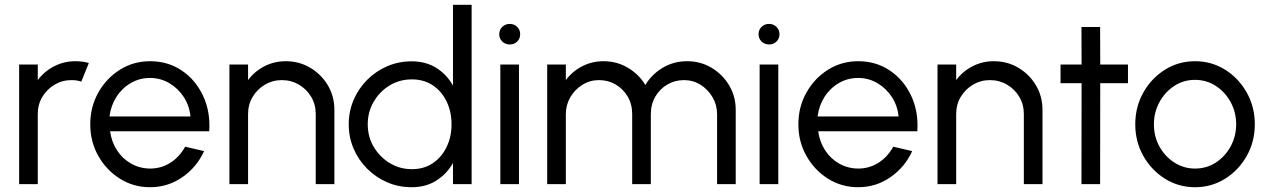

<svg xmlns="http://www.w3.org/2000/svg" viewBox="-20 -770 5298 803"><path d="M60 0V-500H138V-435Q164.5 -471 205.8 -492.5Q247 -514 295.5 -514Q325.5 -514 351.5 -506.5L320 -428.5Q302 -435 279.5 -435Q240.5 -435 208.5 -416Q176.5 -397 157.2 -365Q138 -333 138 -293.5V0Z M607.5 13Q538.5 13 481.8 -22.5Q425 -58 391.2 -117.8Q357.5 -177.5 357.5 -250Q357.5 -323 391.2 -383Q425 -443 481.8 -478.5Q538.5 -514 607.5 -514Q682.5 -514 740.2 -475Q798 -436 829.2 -369.5Q860.5 -303 855 -221H440.5Q446.5 -176.5 469.5 -141.2Q492.5 -106 528.2 -85.8Q564 -65.5 607.5 -65Q654.5 -65 692.8 -89.5Q731 -114 754.5 -156.5L833.5 -138Q803.5 -71.5 743 -29.2Q682.5 13 607.5 13ZM438 -283H776.5Q772.5 -327 749 -363.5Q725.5 -400 688.5 -422Q651.5 -444 607.5 -444Q563.5 -444 526.8 -422.5Q490 -401 466.8 -364.5Q443.5 -328 438 -283Z M1378.5 -310.5V0H1300.5V-293.5Q1300.5 -333 1281.5 -365Q1262.5 -397 1230.2 -416Q1198 -435 1159 -435Q1120 -435 1088 -416Q1056 -397 1036.8 -365Q1017.5 -333 1017.5 -293.5V0H939.5V-500H1017.5V-435Q1044 -471 1085.2 -492.5Q1126.5 -514 1175 -514Q1231.5 -514 1277.8 -486.5Q1324 -459 1351.2 -413Q1378.5 -367 1378.5 -310.5Z M1874.5 -750H1952.5V0H1874.5V-88.5Q1849 -43 1805.2 -15Q1761.5 13 1701.5 13Q1647 13 1599.5 -7.5Q1552 -28 1515.8 -64.2Q1479.5 -100.5 1459 -148Q1438.5 -195.5 1438.5 -250Q1438.5 -304.5 1459 -352.2Q1479.5 -400 1515.8 -436.2Q1552 -472.5 1599.5 -493Q1647 -513.5 1701.5 -513.5Q1761.5 -513.5 1805.2 -485.8Q1849 -458 1874.5 -412ZM1702.5 -62.5Q1753.5 -62.5 1790.8 -88Q1828 -113.5 1848.2 -156Q1868.5 -198.5 1868.5 -250Q1868.5 -302.5 1848 -345.2Q1827.5 -388 1790.2 -413Q1753 -438 1702.5 -438Q1651.5 -438 1609.8 -412.8Q1568 -387.5 1543 -344.8Q1518 -302 1518 -250Q1518 -197.5 1543.5 -155Q1569 -112.5 1610.8 -87.5Q1652.5 -62.5 1702.5 -62.5Z M2072.5 -500H2150.5V0H2072.5ZM2112 -584Q2093.5 -584 2080.8 -596.2Q2068 -608.5 2068 -627Q2068 -645.5 2080.8 -657.8Q2093.5 -670 2112 -670Q2130 -670 2142.8 -657.8Q2155.5 -645.5 2155.5 -627Q2155.5 -608.5 2143 -596.2Q2130.5 -584 2112 -584Z M2268.5 0V-500H2346.5V-435Q2373 -471 2414.2 -492.5Q2455.5 -514 2504 -514Q2560 -514 2606.2 -486.5Q2652.5 -459 2679 -414.5Q2705.5 -459 2751.5 -486.5Q2797.5 -514 2853.5 -514Q2910 -514 2956 -486.5Q3002 -459 3029.5 -413Q3057 -367 3057 -310.5V0H2979V-292.5Q2979 -331 2960.2 -363.2Q2941.5 -395.5 2910.2 -415.2Q2879 -435 2840.5 -435Q2802.5 -435 2771 -416.5Q2739.5 -398 2720.8 -366Q2702 -334 2702 -292.5V0H2624V-292.5Q2624 -334 2605.2 -366Q2586.5 -398 2555 -416.5Q2523.5 -435 2485 -435Q2447 -435 2415.5 -415.2Q2384 -395.5 2365.2 -363.2Q2346.5 -331 2346.5 -292.5V0Z M3157 -500H3235V0H3157ZM3196.5 -584Q3178 -584 3165.2 -596.2Q3152.5 -608.5 3152.5 -627Q3152.5 -645.5 3165.2 -657.8Q3178 -670 3196.5 -670Q3214.5 -670 3227.2 -657.8Q3240 -645.5 3240 -627Q3240 -608.5 3227.5 -596.2Q3215 -584 3196.5 -584Z M3569 13Q3500 13 3443.2 -22.5Q3386.5 -58 3352.8 -117.8Q3319 -177.5 3319 -250Q3319 -323 3352.8 -383Q3386.5 -443 3443.2 -478.5Q3500 -514 3569 -514Q3644 -514 3701.8 -475Q3759.5 -436 3790.8 -369.5Q3822 -303 3816.5 -221H3402Q3408 -176.5 3431 -141.2Q3454 -106 3489.8 -85.8Q3525.5 -65.5 3569 -65Q3616 -65 3654.2 -89.5Q3692.5 -114 3716 -156.5L3795 -138Q3765 -71.5 3704.5 -29.2Q3644 13 3569 13ZM3399.5 -283H3738Q3734 -327 3710.5 -363.5Q3687 -400 3650 -422Q3613 -444 3569 -444Q3525 -444 3488.2 -422.5Q3451.5 -401 3428.2 -364.5Q3405 -328 3399.5 -283Z M4340 -310.5V0H4262V-293.5Q4262 -333 4243 -365Q4224 -397 4191.8 -416Q4159.5 -435 4120.5 -435Q4081.5 -435 4049.5 -416Q4017.5 -397 3998.2 -365Q3979 -333 3979 -293.5V0H3901V-500H3979V-435Q4005.5 -471 4046.8 -492.5Q4088 -514 4136.5 -514Q4193 -514 4239.2 -486.5Q4285.5 -459 4312.8 -413Q4340 -367 4340 -310.5Z M4697.5 -422H4581.5L4581 0H4503L4503.5 -422H4415.5V-500H4503.5L4503 -657H4581L4581.5 -500H4697.5Z M4978 13Q4909 13 4852.2 -22.5Q4795.5 -58 4761.8 -117.8Q4728 -177.5 4728 -250Q4728 -323 4761.8 -383Q4795.5 -443 4852.2 -478.5Q4909 -514 4978 -514Q5047 -514 5103.8 -478.5Q5160.5 -443 5194.2 -383Q5228 -323 5228 -250Q5228 -177.5 5194.2 -117.8Q5160.5 -58 5103.8 -22.5Q5047 13 4978 13ZM4978 -65Q5026.5 -65 5065.5 -90.5Q5104.5 -116 5127.2 -158.2Q5150 -200.5 5150 -250Q5150 -300.5 5127 -342.8Q5104 -385 5065 -410.5Q5026 -436 4978 -436Q4929.5 -436 4890.5 -410.2Q4851.5 -384.5 4828.8 -342.2Q4806 -300 4806 -250Q4806 -198.5 4829.5 -156.5Q4853 -114.5 4892.2 -89.8Q4931.5 -65 4978 -65Z"/></svg>

Font: Urbanist
Style: Regular
Weight: 400
Designer: Corey Hu
Foundry: Corey Hu
Version: Version 1.330; ttfautohint (v1.8.4.7-5d5b)